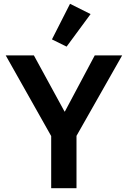

<svg xmlns="http://www.w3.org/2000/svg" viewBox="-20 -989 672 1009"><path d="M382 0H249V-274L10 -698H158L319 -403H321L478 -698H622L382 -275ZM456 -915 330 -744 253 -782 348 -969Z"/></svg>

Font: IBM Plex Sans SemiBold
Style: Regular
Weight: 600
Designer: Mike Abbink, Paul van der Laan, Pieter van Rosmalen
Foundry: Bold Monday
Version: Version 3.201